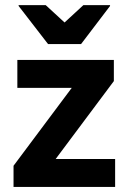

<svg xmlns="http://www.w3.org/2000/svg" viewBox="-20 -736 507 756"><path d="M33.3 0V-83.3L262.5 -390H48.3V-500H428.3V-416.7L199.2 -110H433.3V0ZM169.2 -562.5 53.3 -712.5V-715.8H160L234.2 -647.5L308.3 -715.8H413.3V-712.5L299.2 -562.5Z"/></svg>

Font: Funnel Sans
Style: Bold
Weight: 700
Designer: NORD ID, Kristian Moeller
Foundry: Dicotype
Version: Version 1.000